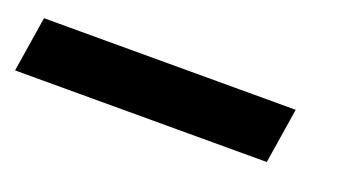

<svg xmlns="http://www.w3.org/2000/svg" viewBox="-61 -114 588 329"><g transform="rotate(20 233.0 50.5)"><path d="M-34 101 -18 0H441L425 101Z"/></g></svg>

Font: Nunito Sans 12pt Black
Style: Italic
Weight: 900
Italic angle: -9°
Designer: Vernon Adams
Foundry: Vernon Adams
Version: Version 3.101;gftools[0.9.27]